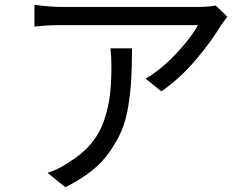

<svg xmlns="http://www.w3.org/2000/svg" viewBox="-20 -746 1040 803"><path d="M931 -676Q928 -672 918 -659Q908 -646 904 -640Q866 -575 799 -496Q732 -417 655 -364L589 -417Q653 -454 716.5 -521.5Q780 -589 808 -641H238Q182 -641 124 -635V-726Q187 -717 238 -717H812Q852 -717 882 -723ZM532 -544Q532 -468 529 -415Q526 -362 516.5 -302Q507 -242 488 -198.5Q469 -155 438.5 -111Q408 -67 362 -30.5Q316 6 253 37L179 -23Q228 -39 269 -68Q325 -102 361.5 -146Q398 -190 416 -244.5Q434 -299 440 -350.5Q446 -402 446 -472Q446 -509 442 -544Z"/></svg>

Font: Noto Sans SC
Style: Regular
Weight: 400
Designer: Ryoko NISHIZUKA  (kana, bopomofo & ideographs); Paul D. Hunt (Latin, Greek & Cyrillic); Sandoll Communications , Soo-you
Foundry: Adobe
Version: Version 2.002;hotconv 1.0.116;makeotfexe 2.5.65601